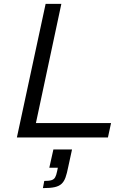

<svg xmlns="http://www.w3.org/2000/svg" viewBox="-20 -708 669 989"><path d="M67 0 215 -688H296L165 -74H552L536 0ZM201 261 208 224Q233 224 245.5 220Q258 216 264 205.5Q270 195 274 175L278 156H234L255 62H351L331 154Q325 185 317.5 206Q310 227 297 239Q284 251 261.5 256Q239 261 201 261Z"/></svg>

Font: Saira Expanded
Style: Italic
Weight: 400
Width: 7
Italic angle: -12°
Designer: Hector Gatti with collaboration of the Omnibus-Type team
Foundry: Omnibus-Type
Version: Version 1.101